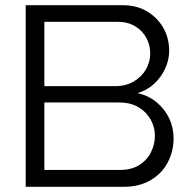

<svg xmlns="http://www.w3.org/2000/svg" viewBox="-20 -720 732 740"><path d="M79 0V-700H452Q507 -700 547 -676Q587 -652 609.5 -612.5Q632 -573 632 -524Q632 -489 616.5 -455.5Q601 -422 574 -397Q547 -372 510 -361Q552 -352 583.5 -326Q615 -300 632 -264Q649 -228 649 -187Q649 -137 626.5 -94Q604 -51 560.5 -25.5Q517 0 456 0ZM151 -65H443Q486 -65 516 -83.5Q546 -102 561.5 -132.5Q577 -163 577 -197Q577 -230 560.5 -259.5Q544 -289 513.5 -307Q483 -325 438 -325H151ZM151 -388H424Q465 -388 495.5 -406Q526 -424 542.5 -452.5Q559 -481 559 -514Q559 -546 544 -574Q529 -602 500.5 -619Q472 -636 433 -636H151Z"/></svg>

Font: MuseoModerno SemiBold Light
Style: Regular
Weight: 300
Version: Version 1.001